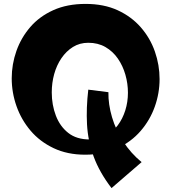

<svg xmlns="http://www.w3.org/2000/svg" viewBox="-20 -783 877 983"><path d="M551 180Q489 99 459.5 18.5Q430 -62 425.5 -146.5Q421 -231 432 -324L535 -311Q534 -249 553.5 -183Q573 -117 611.5 -57.5Q650 2 705 47ZM418 -763Q512 -763 582.5 -730.5Q653 -698 701 -643Q749 -588 773 -519Q797 -450 797 -378Q797 -306 772.5 -237Q748 -168 700 -112.5Q652 -57 581.5 -24Q511 9 416 9Q325 9 254.5 -24.5Q184 -58 136.5 -114Q89 -170 64.5 -239.5Q40 -309 40 -382Q40 -454 64 -522Q88 -590 135 -644.5Q182 -699 253 -731Q324 -763 418 -763ZM432 -564Q388 -564 353.5 -542.5Q319 -521 294.5 -485Q270 -449 257.5 -404Q245 -359 245 -310Q245 -246 266 -191Q287 -136 329.5 -102.5Q372 -69 439 -69Q485 -69 521.5 -88.5Q558 -108 583 -141.5Q608 -175 621.5 -218Q635 -261 635 -308Q635 -355 622 -400.5Q609 -446 583.5 -483Q558 -520 520 -542Q482 -564 432 -564Z"/></svg>

Font: Marhey Light SemiBold
Style: Regular
Weight: 600
Version: Version 1.000